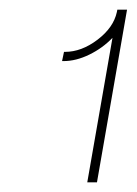

<svg xmlns="http://www.w3.org/2000/svg" viewBox="-20 -720 282 396"><path d="M111 -594H108L112 -613H114Q148 -613 181 -638Q214 -663 221 -695L222 -700H242L180 -344H160L212 -642Q192 -621 164.5 -607.5Q137 -594 111 -594Z"/></svg>

Font: Fixel Italic Variable 20240409 Display Thin
Style: Italic
Weight: 100
Italic angle: -10°
Designer: AlfaBravo + MacPaw
Foundry: Kyrylo Tkachov, Marchela Mozhyna, Serhii Makarenko, Maria Weinstein, Zakhar Kryvoshyya
Version: Version 1.211;Glyphs 3.2 (3225)